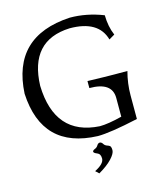

<svg xmlns="http://www.w3.org/2000/svg" viewBox="-132 -803 967 1125"><g transform="rotate(-15 351.0 -240.0)"><path d="M378.4 9.8Q44.4 -2 27.3 -340.8Q44.9 -683.6 397.9 -703.1Q499 -703.1 600.1 -663.6Q601.1 -594.2 624.5 -540L589.8 -519.5Q555.2 -643.1 380.4 -643.1Q136.2 -633.3 127.4 -361.8Q136.2 -58.6 404.3 -43Q454.6 -43 539.6 -64.5V-178.2Q539.6 -274.9 402.3 -274.9V-317.4Q520.5 -314 568.4 -314H643.6Q624.5 -242.7 624.5 -170.9V-27.8Q454.1 9.8 378.4 9.8ZM329.6 223.1 309.1 204.1Q367.7 174.8 367.7 142.6Q367.7 114.7 347.9 107.2Q328.1 99.6 327.1 91.3Q328.1 83 341.1 78.1Q354 73.2 360.6 61.8Q367.2 50.3 377.9 49.3Q389.2 50.3 395.8 61.8Q402.3 73.2 417.5 78.1Q432.6 83 435.8 90.8Q439 98.6 439 111.3Q439 131.8 410.4 162.4Q381.8 192.9 329.6 223.1Z"/></g></svg>

Font: Kelvinch
Style: Regular
Weight: 400
Designer: Paul James MIller
Foundry: High-Logic / Made with FontCreator
Version: Version 3.30 September 23, 2016